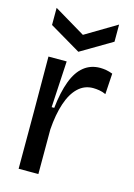

<svg xmlns="http://www.w3.org/2000/svg" viewBox="-113 -796 596 855"><g transform="rotate(15 184.5 -368.0)"><path d="M61 0V-260L60 -517H144L132 -303H144Q152 -377 171 -427.5Q190 -478 221.5 -503Q253 -528 296 -528Q309 -528 323.5 -525.5Q338 -523 354 -517L348 -421Q333 -428 317.5 -430.5Q302 -433 289 -433Q249 -433 220 -405.5Q191 -378 174 -327Q157 -276 152 -206V0ZM39 -736 183 -650 327 -736V-657L183 -572L39 -657Z"/></g></svg>

Font: Bricolage Grotesque 60pt
Style: Regular
Weight: 400
Version: Version 1.001;gftools[0.9.33.dev8+g029e19f]